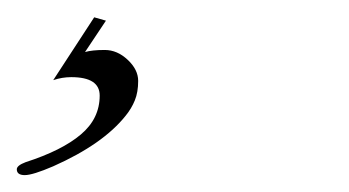

<svg xmlns="http://www.w3.org/2000/svg" viewBox="-87 -29 407 224"><path d="M29.3 82.5Q29.3 61 -3.9 61Q-14.6 61 -24.9 64.5L22.9 -8.8L36.6 -4.9L12.2 31.7Q20.5 29.3 35.2 29.3Q49.8 29.3 62 40.8Q74.2 52.2 74.2 65.4Q74.2 78.6 70.3 88.1Q66.4 97.7 59.6 106Q33.2 139.2 -24.9 165Q-48.8 175.3 -58.1 175.3Q-67.4 175.3 -67.4 168.5Q-67.4 164.1 -57.1 160.2Q-14.6 146.5 7.3 127.9Q29.3 109.4 29.3 82.5Z"/></svg>

Font: Pinyon Script
Style: Regular
Weight: 400
Designer: Nicole Fally
Foundry: Nicole Fally
Version: Version 1.005